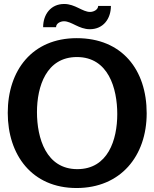

<svg xmlns="http://www.w3.org/2000/svg" viewBox="-20 -935 777 966"><path d="M538 -905H474C473 -885 450 -875 433 -875C395 -875 358 -915 303 -915C235 -915 197 -862 197 -798H262C262 -818 285 -828 302 -828C340 -828 377 -788 432 -788C500 -788 538 -841 538 -905ZM365 11C587 11 718 -150 718 -365C718 -584 594 -743 366 -743C142 -743 19 -581 19 -367C19 -155 141 11 365 11ZM369 -84C212 -84 166 -240 166 -371C166 -500 213 -648 367 -648C525 -648 570 -491 570 -361C570 -231 523 -84 369 -84Z"/></svg>

Font: Rosario
Style: Bold
Weight: 700
Designer: Hector Gatti
Foundry: Omnibus Type
Version: Version 1.100